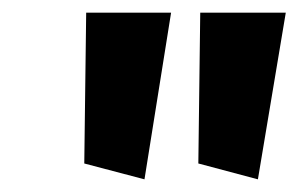

<svg xmlns="http://www.w3.org/2000/svg" viewBox="-20 -849 471 303"><path d="M208 -566 250 -829H116L113 -591ZM387 -566 431 -829H296L293 -591Z"/></svg>

Font: Bluebird
Style: SfBdNrwObl
Weight: 700
Designer: Jasper
Foundry: Cannot Into Space Fonts
Version: Version 0.98